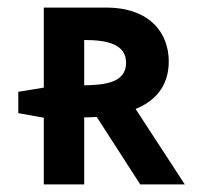

<svg xmlns="http://www.w3.org/2000/svg" viewBox="-20 -484 544 504"><path d="M95 -464V-254L28 -243V-187L95 -175V0H201V-176C211 -176 221 -176 234 -177L348 0H465L336 -198C383 -217 423 -254 423 -323C423 -394 377 -462 264 -464ZM201 -260V-379C262 -379 311 -368 311 -319C311 -266 253 -261 201 -260Z"/></svg>

Font: Hussar Tani
Style: Bold
Weight: 700
Foundry: Cannot Into Space Fonts
Version: Version 0.92